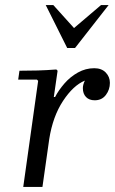

<svg xmlns="http://www.w3.org/2000/svg" viewBox="-20 -740 455 760"><path d="M72 0 131 -420 126 -425H52L57 -460Q96 -460 129.5 -461Q163 -462 203 -465L208 -460L193 -356H198Q212 -383 235 -409.5Q258 -436 288.5 -453Q319 -470 353 -470Q382 -470 398.5 -453Q415 -436 415 -412Q415 -385 399 -364Q383 -343 355 -343Q333 -343 320.5 -356Q308 -369 308 -391Q308 -405 316 -421Q270 -402 229.5 -340.5Q189 -279 175 -190L148 0ZM380 -720H410L277 -550H246L161 -720H191L273 -629Z"/></svg>

Font: Brygada 1918
Style: Italic
Weight: 400
Italic angle: -8°
Designer: Mateusz Machalski | Borys Kosmynka | Przemek Hoffer
Foundry: NIEPODLEGLA 2018
Version: Version 3.006